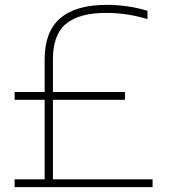

<svg xmlns="http://www.w3.org/2000/svg" viewBox="-20 -769 694 789"><path d="M607 -32V0H40V-32H163.5V-359H40V-391H163.5V-525.5Q163.5 -639.5 227.8 -694.2Q292 -749 418 -749Q461.5 -749 505 -742.8Q548.5 -736.5 586 -724.5V-690.5Q503 -716 416 -716Q306.5 -716 252 -671.8Q197.5 -627.5 197.5 -525.5V-391H493.5V-359H197.5V-32Z"/></svg>

Font: Encode Sans Semi Expanded Thin
Style: Regular
Weight: 250
Width: 6
Designer: Multiple Designers
Foundry: Impallari Type
Version: Version 2.000